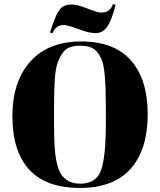

<svg xmlns="http://www.w3.org/2000/svg" viewBox="-20 -915 788 945"><path d="M501 -309V-383Q501 -566 483 -614Q463 -669 426 -682Q405 -690 375 -690Q345 -690 323.5 -682Q302 -674 288 -654Q274 -634 265.5 -612Q257 -590 252 -550Q246 -492 246 -379V-307Q246 -185 255.5 -133.5Q265 -82 279 -60Q310 -11 375 -11Q454 -11 477.5 -77.5Q501 -144 501 -309ZM373 10Q206 10 123.5 -80.5Q41 -171 41 -342.5Q41 -514 129.5 -612.5Q218 -711 380 -711Q542 -711 624.5 -617.5Q707 -524 707 -352Q707 -180 623.5 -85Q540 10 373 10ZM293 -792Q255 -792 238 -751L226 -755Q249 -827 263.5 -852Q278 -877 294 -885Q310 -893 335 -893Q360 -893 410.5 -873Q461 -853 478 -853Q522 -853 536 -895L549 -891Q529 -812 506.5 -782Q484 -752 451 -752Q418 -752 365 -772Q312 -792 293 -792Z"/></svg>

Font: Abril Fatface
Style: Regular
Weight: 400
Designer: Veronika Burian, Jos Scaglione
Foundry: TypeTogether
Version: Version 1.001